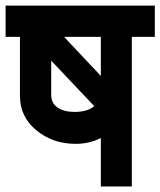

<svg xmlns="http://www.w3.org/2000/svg" viewBox="-30 -653 579 693"><path d="M243.2 -133.8Q160.6 -133.8 101.3 -182.6Q42 -231.4 42 -307.1V-520H-9.8V-632.8H528.8V-520H445.8V20H334V-154.8Q292.5 -133.8 243.2 -133.8ZM334 -378.9V-520H201.2ZM154.8 -311Q154.8 -280.3 178.2 -264.6Q201.7 -249 238.8 -249Q286.1 -249 310.1 -270L154.8 -434.1Z"/></svg>

Font: Miedinger*
Style: Bold
Weight: 700
Version: Version 001.000